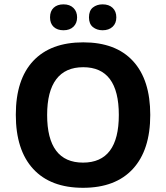

<svg xmlns="http://www.w3.org/2000/svg" viewBox="-20 -872 779 901"><path d="M685.1 -332.5Q685.1 -168 603.5 -79.3Q522 9.3 369.6 9.3Q217.3 9.3 135.7 -79.3Q54.2 -168 54.2 -333.5Q54.2 -499 136 -586.2Q217.8 -673.3 370.6 -673.3Q523.4 -673.3 604.2 -585.4Q685.1 -497.6 685.1 -332.5ZM201.2 -332.5Q201.2 -221.2 243.4 -165Q285.6 -108.9 369.6 -108.9Q537.6 -108.9 537.6 -332.5Q537.6 -556.6 370.6 -556.6Q286.6 -556.6 243.9 -500Q201.2 -443.4 201.2 -332.5ZM214.8 -790.5Q214.8 -819.8 231.9 -835.7Q249 -851.6 277.8 -851.6Q307.6 -851.6 324.7 -834.7Q341.8 -817.9 341.8 -790.5Q341.8 -763.2 324.7 -746.6Q307.6 -730 277.8 -730Q249 -730 231.9 -745.8Q214.8 -761.7 214.8 -790.5ZM397.5 -790.5Q397.5 -822.3 416 -836.9Q434.6 -851.6 461.4 -851.6Q491.2 -851.6 508.5 -835.2Q525.9 -818.8 525.9 -790.5Q525.9 -762.7 508.3 -746.3Q490.7 -730 461.4 -730Q434.6 -730 416 -744.9Q397.5 -759.8 397.5 -790.5Z"/></svg>

Font: Bpm'online Open Sans
Style: Bold
Weight: 700
Foundry: Ascender Corporation
Version: Version 1.10